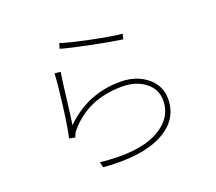

<svg xmlns="http://www.w3.org/2000/svg" viewBox="-127 -929 1255 1118"><g transform="rotate(-20 500.0 -370.5)"><path d="M331 -724 340 -756Q398 -737 520 -712Q642 -687 706 -681L698 -649Q632 -658 508.5 -683Q385 -708 331 -724ZM291 -596Q284 -557 269.5 -436Q255 -315 249 -280Q393 -423 595 -423Q693 -423 759 -370.5Q825 -318 825 -235Q825 -104 697 -37Q569 30 334 11L325 -23Q556 2 675.5 -60Q795 -122 795 -237Q795 -306 738.5 -349.5Q682 -393 596 -393Q385 -393 262 -248Q248 -232 240 -207L204 -215Q218 -273 234.5 -402.5Q251 -532 254 -600Z"/></g></svg>

Font: Noto Sans Korean Thin
Style: Regular
Weight: 250
Designer: Ryoko NISHIZUKA  (kana & ideographs); Paul D. Hunt (Latin, Greek & Cyrillic); Wenlong ZHANG  (bopomofo); Sandoll Communi
Foundry: Adobe Systems Incorporated
Version: Version 1.0001;PS 1;hotconv 1.0.78;makeotf.lib2.5.61930